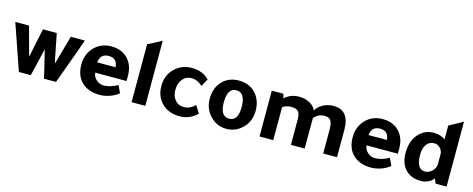

<svg xmlns="http://www.w3.org/2000/svg" viewBox="-33 -1236 4529 1838"><g transform="rotate(15 2231.0 -316.5)"><path d="M277 0H159L2 -454H138L216 -166L276 -454H413Q427 -381 458 -226L468 -182L471 -166L552 -454H692L670 -394L656 -354Q571 -119 527 0H408Q399 -36 382 -111Q358 -212 342 -274Q330 -227 312 -146Q288 -46 277 0Z M1177 -183H867Q870 -142 902 -113.5Q934 -85 975 -85Q1040 -85 1113 -126L1147 -54Q1115 -25 1063 -6.5Q1011 12 963 12Q846 12 781 -53Q718 -115 718 -225Q718 -332 789 -402Q854 -466 953 -466Q1062 -466 1123 -395Q1177 -333 1177 -233ZM859 -283H1041Q1036 -371 951 -371Q869 -371 859 -283Z M1412 -645V0H1276V-574Q1316 -593 1395 -636L1405 -641Z M1923 -397 1881 -324Q1830 -371 1771 -371Q1718 -371 1684 -329.5Q1650 -288 1650 -222Q1650 -161 1683 -122.5Q1716 -84 1768 -84Q1834 -84 1880 -135L1927 -61Q1852 12 1756 12Q1639 12 1570 -62Q1511 -127 1511 -225Q1511 -335 1587 -405Q1654 -466 1750 -466Q1860 -466 1923 -397Z M2217 -466Q2330 -466 2393 -387Q2445 -322 2445 -226Q2445 -115 2366 -45Q2302 12 2217 12Q2119 12 2052 -62Q1990 -129 1990 -226Q1990 -337 2057 -404Q2119 -466 2217 -466ZM2129 -226Q2129 -89 2218 -89Q2306 -89 2306 -226Q2306 -370 2217 -370Q2129 -370 2129 -226Z M2669 -410Q2727 -466 2814 -466Q2873 -466 2918.5 -441Q2964 -416 2982 -374Q3002 -414 3050 -440Q3098 -466 3153 -466Q3312 -466 3312 -272V0H3175V-234Q3175 -299 3157.5 -325.5Q3140 -352 3098 -352Q3031 -352 2992 -301L2991 0H2855V-250Q2855 -307 2835.5 -329.5Q2816 -352 2767 -352Q2712 -352 2680 -326V0H2544V-454H2660Z M3866 -183H3556Q3559 -142 3591 -113.5Q3623 -85 3664 -85Q3729 -85 3802 -126L3836 -54Q3804 -25 3752 -6.5Q3700 12 3652 12Q3535 12 3470 -53Q3407 -115 3407 -225Q3407 -332 3478 -402Q3543 -466 3642 -466Q3751 -466 3812 -395Q3866 -333 3866 -233ZM3548 -283H3730Q3725 -371 3640 -371Q3558 -371 3548 -283Z M4262 -431V-568L4398 -643V0H4289L4269 -48Q4254 -22 4218.5 -5Q4183 12 4146 12Q4037 12 3981 -59Q3935 -117 3935 -209Q3935 -343 4012 -413Q4069 -466 4148 -466Q4216 -466 4262 -431ZM4262 -294Q4255 -328 4232 -349Q4209 -370 4178 -370Q4129 -370 4101.5 -332Q4074 -294 4074 -228Q4074 -85 4162 -85Q4197 -85 4228 -114.5Q4259 -144 4262 -181Z"/></g></svg>

Font: Tajawal ExtraBold
Style: Regular
Weight: 800
Designer: Boutros Fonts
Foundry: Created by Boutros International 2017
Version: Version 1.700